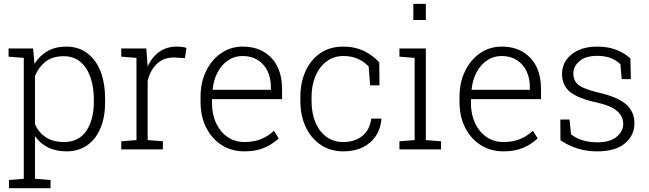

<svg xmlns="http://www.w3.org/2000/svg" viewBox="-20 -782 3398 1005"><path d="M163.1 153.8 244.6 160.2V203.1H26.9V160.2L104.5 153.8V-479L24.9 -485.4V-528.3H153.3L160.6 -447.8Q187 -490.7 228.8 -514.4Q270.5 -538.1 327.1 -538.1Q390.6 -538.1 436.5 -503.9Q530.3 -432.6 530.3 -259.8V-249.5Q530.3 -169.4 506.3 -112.3Q482.4 -54.2 437 -22Q391.6 10.3 328.6 10.3Q272.5 10.3 230.7 -10.7Q189 -31.7 163.1 -69.3ZM314.9 -38.6Q391.6 -38.6 431.4 -96.2Q471.2 -153.8 471.2 -249.5V-259.8Q471.2 -327.6 453.1 -378.4Q435.1 -429.7 400.1 -458.7Q365.2 -487.8 314 -487.8Q253.9 -487.8 217.5 -458.5Q181.2 -429.2 163.1 -384.3V-132.3Q181.6 -88.9 219.7 -63.7Q257.8 -38.6 314.9 -38.6Z M752.9 -48.8 832.5 -42.5V0H614.7V-42.5L694.3 -48.8V-479L614.7 -485.4V-528.3H745.6L752 -447.8L752.4 -433.6Q774.9 -482.9 813.5 -510.5Q852.1 -538.1 905.8 -538.1Q937 -538.1 955.6 -531.2L948.2 -477.5L894 -481Q837.9 -482.4 802.2 -448.7Q766.6 -415 752.9 -359.4Z M1259.8 10.3Q1192.4 10.3 1140.1 -22.9Q1088.4 -56.2 1059.1 -114.3Q1029.8 -172.4 1029.8 -248.5V-275.4Q1029.8 -351.6 1059.1 -410.6Q1088.4 -470.2 1138.4 -504.2Q1188.5 -538.1 1250 -538.1Q1315.4 -538.1 1361.3 -510.3Q1456.5 -452.6 1456.5 -313V-263.2H1090.3L1089.4 -241.7Q1089.8 -183.6 1111.3 -137.2Q1132.8 -91.3 1170.9 -64.9Q1209 -38.6 1259.8 -38.6Q1309.6 -38.6 1347.4 -54.4Q1385.3 -70.3 1414.1 -97.7L1439 -57.6Q1408.2 -28.3 1364.5 -9Q1320.8 10.3 1259.8 10.3ZM1093.3 -314.9 1094.2 -312H1397.9V-326.7Q1397.9 -373 1380.4 -410.2Q1362.3 -446.8 1329.3 -467.8Q1296.4 -488.8 1250 -488.8Q1207.5 -488.8 1174.3 -466.3Q1140.6 -443.8 1119.4 -404.3Q1098.1 -364.7 1093.3 -314.9Z M1776.4 10.3Q1710.9 10.3 1660.2 -22.9Q1609.9 -56.2 1581.1 -115.7Q1552.2 -175.3 1552.2 -253.9V-274.4Q1552.2 -352.1 1580.1 -411.1Q1607.4 -470.7 1657.7 -504.4Q1708 -538.1 1775.9 -538.1Q1837.4 -538.1 1885.3 -514.9Q1933.1 -491.7 1965.3 -455.1L1966.3 -335.4H1917.5L1909.7 -434.1Q1885.3 -460 1852.5 -474.4Q1819.8 -488.8 1777.3 -488.8Q1727.5 -488.8 1689.9 -460.9Q1652.3 -433.1 1631.6 -384.5Q1610.8 -335.9 1610.8 -274.4V-253.9Q1610.8 -189.5 1631.3 -141.1Q1651.9 -92.3 1689 -65.4Q1726.1 -38.6 1776.9 -38.6Q1835.9 -38.6 1875.5 -69.6Q1915 -100.6 1923.3 -161.1H1975.6L1976.6 -158.2Q1972.2 -108.4 1947.3 -70.3Q1921.9 -32.2 1878.7 -11Q1835.4 10.3 1776.4 10.3Z M2143.6 -677.2V-761.7H2209V-677.2ZM2209 -528.3V-48.8L2288.6 -42.5V0H2070.8V-42.5L2150.4 -48.8V-479L2070.8 -485.4V-528.3Z M2615.2 10.3Q2547.9 10.3 2495.6 -22.9Q2443.8 -56.2 2414.6 -114.3Q2385.3 -172.4 2385.3 -248.5V-275.4Q2385.3 -351.6 2414.6 -410.6Q2443.8 -470.2 2493.9 -504.2Q2543.9 -538.1 2605.5 -538.1Q2670.9 -538.1 2716.8 -510.3Q2812 -452.6 2812 -313V-263.2H2445.8L2444.8 -241.7Q2445.3 -183.6 2466.8 -137.2Q2488.3 -91.3 2526.4 -64.9Q2564.5 -38.6 2615.2 -38.6Q2665 -38.6 2702.9 -54.4Q2740.7 -70.3 2769.5 -97.7L2794.4 -57.6Q2763.7 -28.3 2720 -9Q2676.3 10.3 2615.2 10.3ZM2448.7 -314.9 2449.7 -312H2753.4V-326.7Q2753.4 -373 2735.8 -410.2Q2717.8 -446.8 2684.8 -467.8Q2651.9 -488.8 2605.5 -488.8Q2563 -488.8 2529.8 -466.3Q2496.1 -443.8 2474.9 -404.3Q2453.6 -364.7 2448.7 -314.9Z M3106.4 10.3Q3050.8 10.3 3003.2 -4.6Q2955.6 -19.5 2913.6 -47.9L2913.1 -156.2H2960.9L2969.2 -78.6Q2997.6 -56.6 3032.2 -46.9Q3066.9 -37.1 3106.4 -37.1Q3172.9 -37.1 3207.5 -65.9Q3242.2 -94.7 3242.2 -134.3Q3242.2 -171.4 3211.2 -200Q3180.2 -228.5 3101.1 -246.1Q3006.3 -266.6 2964.1 -300.8Q2921.9 -335 2921.9 -396Q2921.9 -436.5 2944.3 -468.3Q2966.8 -500.5 3008.1 -519.3Q3049.3 -538.1 3105 -538.1Q3163.1 -538.1 3206.1 -521.2Q3249 -504.4 3279.8 -476.1L3282.2 -367.7H3234.4L3227.5 -445.8Q3205.6 -466.8 3176.3 -478.3Q3147 -489.7 3105 -489.7Q3045.4 -489.7 3013.2 -462.2Q2981 -434.6 2981 -397.9Q2981 -374 2991.2 -356.4Q3002.4 -335.9 3034.9 -322Q3067.4 -308.1 3112.8 -297.4Q3211.9 -274.9 3256.3 -236.6Q3300.8 -198.2 3300.8 -137.2Q3300.8 -72.8 3250.7 -31.2Q3200.7 10.3 3106.4 10.3Z"/></svg>

Font: Suwannaphum Light
Style: Regular
Weight: 300
Designer: Danh Hong
Version: Version 8.002; ttfautohint (v1.8.3)